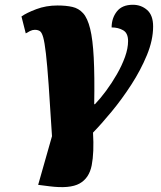

<svg xmlns="http://www.w3.org/2000/svg" viewBox="-20 -566 674 805"><path d="M187 215 140 209 198 5Q190 -126 184 -210Q178 -294 172.5 -341.5Q167 -389 161 -410Q155 -431 146.5 -436Q138 -441 126 -441Q116 -441 106 -436Q96 -431 88 -426L70 -497Q91 -512 132 -527.5Q173 -543 221 -543Q257 -543 283.5 -537Q310 -531 328.5 -510.5Q347 -490 358 -445.5Q369 -401 373 -324Q377 -247 375 -129H378Q401 -153 425 -185.5Q449 -218 470 -254.5Q491 -291 504 -327Q517 -363 517 -394Q517 -427 496.5 -439Q476 -451 448 -451Q448 -490 470 -518Q492 -546 537 -546Q572 -546 597 -524Q622 -502 622 -455Q622 -398 596 -335Q570 -272 530.5 -211Q491 -150 448 -98Q405 -46 370 -10Q375 73 364.5 127Q354 181 313.5 203.5Q273 226 187 215Z"/></svg>

Font: Noto Serif Black
Style: Italic
Weight: 900
Italic angle: -12°
Designer: Monotype Design Team
Foundry: Monotype Imaging Inc.
Version: Version 2.013